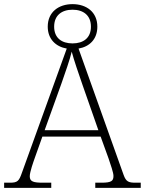

<svg xmlns="http://www.w3.org/2000/svg" viewBox="-23 -909 701 929"><path d="M-3 0H225V-25H186C139 -25 121 -30 121 -56C121 -77 139 -127 145 -144L182 -248H464L502 -143C512 -113 526 -74 526 -58C526 -34 517 -25 468 -25H438V0H658V-25H634C600 -25 587 -29 575 -63L357 -674C410 -683 448 -719 448 -780C448 -851 395 -889 328 -889C261 -889 208 -851 208 -780C208 -720 247 -683 300 -674L83 -73C69 -33 62 -25 25 -25H-3ZM328 -699C276 -699 239 -725 239 -780C239 -835 276 -862 328 -862C380 -862 417 -835 417 -780C417 -725 380 -699 328 -699ZM193 -279 275 -507C292 -555 316 -624 324 -659C335 -617 358 -551 377 -496L453 -279Z"/></svg>

Font: Noto Serif Telugu ExtraLight
Style: Regular
Weight: 200
Designer: Jelle Bosma - Monotype Design Team
Foundry: Monotype Imaging Inc.
Version: Version 2.005